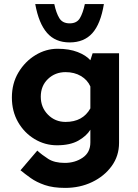

<svg xmlns="http://www.w3.org/2000/svg" viewBox="-20 -697 673 937"><path d="M298 220Q239 220 198.5 206Q158 192 130 172Q102 152 80 134L162 38Q185 59 215.5 78.5Q246 98 296 98Q346 98 383.5 72.5Q421 47 421 -2V-64Q402 -33 362 -10.5Q322 12 258 12Q199 12 148.5 -18.5Q98 -49 68 -101.5Q38 -154 38 -221Q38 -290 70 -343.5Q102 -397 153 -428Q204 -459 261 -459Q318 -459 359 -443Q400 -427 421 -403L432 -437H561V0Q561 64 525 113.5Q489 163 429.5 191.5Q370 220 298 220ZM179 -225Q179 -173 214 -137.5Q249 -102 300 -102Q384 -102 421 -168V-275Q407 -307 375 -326Q343 -345 300 -345Q249 -345 214 -311.5Q179 -278 179 -225ZM320 -490Q250 -490 209.5 -536.5Q169 -583 152 -677H245Q254 -634 269.5 -608.5Q285 -583 320 -583Q355 -583 370 -608.5Q385 -634 394 -677H487Q471 -580 430.5 -535Q390 -490 320 -490Z"/></svg>

Font: Reem Kufi Ink
Style: Bold
Weight: 700
Designer: Khaled Hosny
Version: Version 1.002